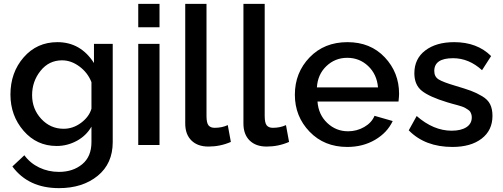

<svg xmlns="http://www.w3.org/2000/svg" viewBox="-20 -750 2599 993"><path d="M34 -261Q34 -375 102.5 -453.5Q171 -532 277 -532Q397 -532 466 -424V-523H563V-15Q563 96 485 159.5Q407 223 285 223Q127 223 44 111L106 53Q136 94 183 116.5Q230 139 285 139Q357 139 405 99.5Q453 60 453 -15V-95Q426 -48 377 -21.5Q328 5 273 5Q170 5 102 -73.5Q34 -152 34 -261ZM453 -188V-325Q434 -374 391 -406Q348 -438 301 -438Q233 -438 189.5 -383.5Q146 -329 146 -258Q146 -186 193.5 -135Q241 -84 309 -84Q358 -84 399.5 -115Q441 -146 453 -188Z M695 -609V-730H805V-609ZM695 0V-523H805V0Z M938 -730H1048V-151Q1048 -114 1058.5 -101.5Q1069 -89 1090 -89Q1128 -89 1158 -103L1174 -16Q1119 8 1058 8Q1002 8 970 -23.5Q938 -55 938 -111Z M1239 -730H1349V-151Q1349 -114 1359.5 -101.5Q1370 -89 1391 -89Q1429 -89 1459 -103L1475 -16Q1420 8 1359 8Q1303 8 1271 -23.5Q1239 -55 1239 -111Z M1776 10Q1657 10 1581 -69Q1505 -148 1505 -260Q1505 -374 1581 -453Q1657 -532 1777 -532Q1896 -532 1970 -453.5Q2044 -375 2044 -265Q2044 -252 2041 -225H1622Q1627 -157 1672.5 -114Q1718 -71 1780 -71Q1825 -71 1863.5 -93Q1902 -115 1917 -151L2011 -124Q1983 -64 1920 -27Q1857 10 1776 10ZM1619 -298H1935Q1929 -366 1884 -408.5Q1839 -451 1776 -451Q1713 -451 1668 -408Q1623 -365 1619 -298Z M2320 10Q2178 10 2094 -76L2135 -150Q2222 -74 2316 -74Q2364 -74 2392 -92Q2420 -110 2420 -143Q2420 -152 2417.5 -159.5Q2415 -167 2411.5 -172.5Q2408 -178 2400 -183Q2392 -188 2386.5 -191.5Q2381 -195 2368 -199.5Q2355 -204 2346.5 -206Q2338 -208 2320.5 -213Q2303 -218 2293 -221Q2201 -249 2162 -280Q2123 -311 2123 -371Q2123 -446 2179.5 -489Q2236 -532 2329 -532Q2448 -532 2520 -460L2473 -387Q2405 -449 2323 -449Q2226 -449 2226 -383Q2226 -353 2249 -339Q2272 -325 2333 -307Q2387 -291 2415.5 -280.5Q2444 -270 2473.5 -252.5Q2503 -235 2515 -210.5Q2527 -186 2527 -151Q2527 -76 2471 -33Q2415 10 2320 10Z"/></svg>

Font: Raleway-v4020 SemiBold
Style: Regular
Weight: 600
Designer: Matt McInerney, Pablo Impallari, Rodrigo Fuenzalida
Foundry: Matt McInerney, Pablo Impallari, Rodrigo Fuenzalida
Version: Version 4.020;PS 004.020;hotconv 1.0.88;makeotf.lib2.5.64775